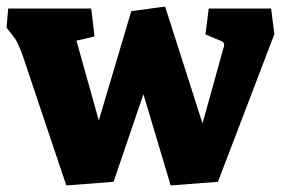

<svg xmlns="http://www.w3.org/2000/svg" viewBox="-47 -549 879 585"><path d="M20 -386Q9 -413 5 -421Q1 -429 -10 -443L-27 -465L-22 -523H231L241 -438L186 -425L254 -182L353 -515L456 -529L570 -173L634 -403Q636 -409 636 -412Q636 -421 627 -424L579 -444L589 -523H779L789 -445L617 5L473 16L390 -262L299 5L155 16Z"/></svg>

Font: Suez One
Style: Regular
Weight: 400
Designer: Michal Sahar
Foundry: Hagilda
Version: Version 1.001